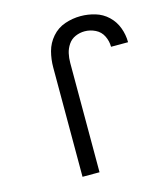

<svg xmlns="http://www.w3.org/2000/svg" viewBox="-111 -829 798 916"><g transform="rotate(-15 288.0 -371.5)"><path d="M183 0H267V-540Q267 -564 272 -586.5Q277 -609 290.5 -629Q304 -649 326 -658.5Q348 -668 372 -668Q399 -668 424.5 -655.5Q450 -643 462.5 -617.5Q475 -592 475 -564H559V-565Q559 -601 546 -636Q533 -671 506 -696.5Q479 -722 443.5 -732.5Q408 -743 372 -743Q332 -743 294 -730Q256 -717 229.5 -686.5Q203 -656 193 -618Q183 -580 183 -540Z"/></g></svg>

Font: Iosevka SS01 Extended
Style: Regular
Weight: 400
Width: 7
Monospace: yes
Designer: Belleve Invis
Foundry: Belleve Invis
Version: Version 3.4.7; ttfautohint (v1.8.3)